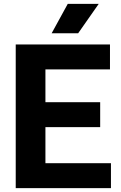

<svg xmlns="http://www.w3.org/2000/svg" viewBox="-20 -969 622 989"><path d="M61 0V-740H546.5V-611.5H214V-128.5H551.5V0ZM162.5 -314V-442.5H496V-314ZM246 -797.5 329 -949H488.5L382.5 -797.5Z"/></svg>

Font: Encode Sans SemiCondensed
Style: Bold
Weight: 700
Width: 4
Designer: Multiple Designers
Foundry: Impallari Type
Version: Version 3.002